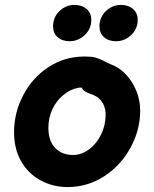

<svg xmlns="http://www.w3.org/2000/svg" viewBox="-20 -758 622 778"><path d="M254 0Q335 0 402.5 -44Q470 -88 509 -160Q548 -231 548 -310Q548 -351 533 -388.5Q518 -426 491.5 -455Q465 -484 430 -497Q416 -502 401 -511Q381 -521 366 -525Q351 -529 323 -529Q242 -529 177 -486.5Q112 -444 75 -374Q38 -304 37 -227Q36 -158 64.5 -106.5Q93 -55 143 -28Q193 0 254 0ZM276 -130Q231 -130 203.5 -158.5Q176 -187 176 -240Q176 -282 193 -317Q210 -352 238 -374Q265 -396 296 -402Q298 -402 302 -403Q305 -403 311 -403Q316 -393 324 -388Q332 -383 345 -378Q369 -370 380 -360Q408 -335 408 -293Q408 -250 389.5 -212.5Q371 -175 341 -153Q310 -130 276 -130ZM450 -591Q485 -591 511.5 -616Q538 -641 538 -678Q538 -705 519 -721.5Q500 -738 470 -738Q435 -738 409 -713Q383 -688 383 -651Q383 -624 401.5 -607.5Q420 -591 450 -591ZM262 -591Q297 -591 323.5 -616Q350 -641 350 -678Q350 -705 331 -721.5Q312 -738 282 -738Q247 -738 221 -713Q195 -688 195 -651Q195 -624 213.5 -607.5Q232 -591 262 -591Z"/></svg>

Font: Balsamiq Sans
Style: Bold Italic
Weight: 700
Italic angle: -12°
Designer: Michael Angeles
Foundry: Balsamiq SRL
Version: Version 1.020; ttfautohint (v1.8.4.7-5d5b);gftools[0.9.26]